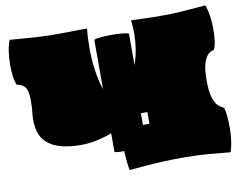

<svg xmlns="http://www.w3.org/2000/svg" viewBox="-83 -889 1280 1020"><g transform="rotate(-10 556.5 -379.0)"><path d="M537 17Q533 0 530 -29.5Q527 -59 526 -87Q515 -87 501 -87.5Q487 -88 474 -91V-192Q449 -182 401.5 -170.5Q354 -159 305 -159Q250 -159 203 -170.5Q156 -182 124.5 -209.5Q93 -237 83 -285Q75 -326 79.5 -361Q84 -396 84 -436Q84 -495 66 -513.5Q48 -532 25 -533Q16 -551 12 -582Q8 -613 8.5 -648.5Q9 -684 14 -717.5Q19 -751 29 -775Q57 -773 98.5 -769.5Q140 -766 188.5 -763.5Q237 -761 284 -761Q298 -761 327.5 -761.5Q357 -762 389.5 -762.5Q422 -763 444 -763Q439 -715 439 -657Q439 -599 447 -540Q455 -481 472 -430V-698Q488 -703 513.5 -705Q539 -707 567.5 -707Q596 -707 620.5 -705Q645 -703 659 -698V-526Q698 -643 682 -765Q714 -764 756 -762.5Q798 -761 862 -761Q897 -761 939.5 -763.5Q982 -766 1021 -769.5Q1060 -773 1084 -775Q1094 -751 1099 -717.5Q1104 -684 1104.5 -648.5Q1105 -613 1101 -582Q1097 -551 1088 -533Q1076 -533 1060.5 -521.5Q1045 -510 1033.5 -477.5Q1022 -445 1022 -381Q1022 -322 1032 -289.5Q1042 -257 1057 -242.5Q1072 -228 1088 -222Q1095 -201 1097.5 -169Q1100 -137 1099.5 -102.5Q1099 -68 1094 -36Q1089 -4 1081 17Q1035 12 968.5 6.5Q902 1 822 1Q771 1 717 3.5Q663 6 616 10Q569 14 537 17ZM648 -207H683V-270H648Z"/></g></svg>

Font: Oi
Style: Regular
Weight: 400
Designer: Kostas Bartsokas, Mohamad Dakak
Foundry: Foundry5
Version: Version 4.000